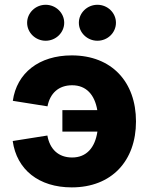

<svg xmlns="http://www.w3.org/2000/svg" viewBox="-20 -789 635 819"><path d="M286.1 10.3C456.5 10.3 560.1 -103 560.1 -271C560.1 -439.5 456.5 -552.7 286.1 -552.7C146.5 -552.7 51.3 -477.5 34.7 -358.9L182.6 -335.4C193.4 -391.1 230 -425.3 287.6 -425.3C348.1 -425.3 383.8 -384.8 395 -319.3H246.1V-227.5H395.5C385.3 -159.2 349.1 -117.2 287.6 -117.2C229 -117.2 192.4 -152.8 182.1 -210.9L34.2 -187.5C51.3 -65.4 145.5 10.3 286.1 10.3ZM174.8 -615.2C218.3 -615.2 253.9 -649.9 253.9 -691.9C253.9 -733.9 218.3 -768.6 174.8 -768.6C131.3 -768.6 95.7 -733.9 95.7 -691.9C95.7 -649.9 131.3 -615.2 174.8 -615.2ZM395.5 -615.2C439.5 -615.2 474.6 -649.9 474.6 -691.9C474.6 -733.9 439.5 -768.6 395.5 -768.6C352.1 -768.6 316.4 -733.9 316.4 -691.9C316.4 -649.9 352.1 -615.2 395.5 -615.2Z"/></svg>

Font: Inter ExtraBold
Style: Regular
Weight: 800
Designer: Rasmus Andersson
Foundry: rsms
Version: Version 4.001;git-9221beed3